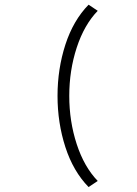

<svg xmlns="http://www.w3.org/2000/svg" viewBox="-20 -712 570 800"><path d="M349.1 -692.4 387.2 -667Q330.6 -608.4 299.6 -513.4Q268.6 -418.5 268.6 -312.5Q268.6 -206.5 299.6 -111.6Q330.6 -16.6 387.2 42L349.1 67.4Q285.2 2 252.4 -99.1Q219.7 -200.2 219.7 -312.5Q219.7 -424.8 252.4 -525.9Q285.2 -627 349.1 -692.4Z"/></svg>

Font: AzarMehrMonospaced
Style: SerifRegular
Weight: 1
Designer: Amin Abedi
Version: Version 1.00